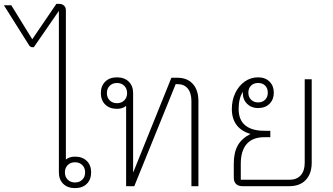

<svg xmlns="http://www.w3.org/2000/svg" viewBox="-90 -958 1716 988"><path d="M379 -71Q379 -34 356.5 -12Q334 10 296 10Q258 10 235.5 -12Q213 -34 213 -71V-902L84 -715H76Q66 -715 59 -726L-70 -931H-32L76 -756L200 -938H215Q230 -938 239.5 -929Q249 -920 249 -905V-137Q267 -152 296 -152Q334 -152 356.5 -130Q379 -108 379 -71ZM348 -71Q348 -94 333.5 -108.5Q319 -123 296 -123Q273 -123 258.5 -108.5Q244 -94 244 -71Q244 -48 258.5 -33.5Q273 -19 296 -19Q319 -19 333.5 -33.5Q348 -48 348 -71Z M931 -438V0H895V-438Q895 -479 876.5 -502Q858 -525 824 -525H814L601 0H559V-413Q541 -398 512 -398Q474 -398 451.5 -420Q429 -442 429 -479Q429 -516 451.5 -538Q474 -560 512 -560Q550 -560 572.5 -538Q595 -516 595 -479V-72H596L792 -558H822Q874 -558 902.5 -526Q931 -494 931 -438ZM564 -479Q564 -502 549.5 -516.5Q535 -531 512 -531Q489 -531 474.5 -516.5Q460 -502 460 -479Q460 -456 474.5 -441.5Q489 -427 512 -427Q535 -427 549.5 -441.5Q564 -456 564 -479Z M1514 -550V-121Q1514 -64 1483.5 -32Q1453 0 1399 0H1157Q1136 0 1124.5 -11.5Q1113 -23 1113 -44V-116Q1113 -173 1133.5 -209.5Q1154 -246 1198 -268V-269Q1151 -283 1127 -315.5Q1103 -348 1103 -397Q1103 -443 1121 -480Q1139 -517 1169.5 -538.5Q1200 -560 1238 -560Q1275 -560 1297 -538Q1319 -516 1319 -481Q1319 -446 1297 -424Q1275 -402 1238 -402Q1202 -402 1179.5 -426Q1157 -450 1160 -486Q1138 -452 1138 -397Q1138 -341 1172 -313Q1206 -285 1270 -285H1301V-252H1270Q1210 -252 1179.5 -217Q1149 -182 1149 -115V-33H1400Q1437 -33 1457.5 -56Q1478 -79 1478 -120V-550ZM1188 -481Q1188 -459 1202 -445Q1216 -431 1238 -431Q1261 -431 1274.5 -445Q1288 -459 1288 -481Q1288 -504 1274.5 -517.5Q1261 -531 1238 -531Q1216 -531 1202 -517.5Q1188 -504 1188 -481Z"/></svg>

Font: Bai Jamjuree ExtraLight
Style: Regular
Weight: 275
Designer: Katatrad Aksorn Co.,Ltd.
Foundry: Cadson Demak Co.,Ltd.
Version: Version 1.000; ttfautohint (v1.6)